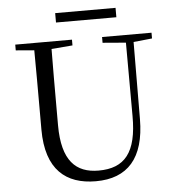

<svg xmlns="http://www.w3.org/2000/svg" viewBox="-59 -928 915 998"><g transform="rotate(-5 398.5 -428.5)"><path d="M266 -824H581V-873H266ZM498 -698 619 -688 620 -306C621 -114 556 -38 420 -38C302 -38 230 -105 230 -291V-391C230 -493 230 -591 231 -689L341 -698V-728H45V-698L141 -690C142 -591 142 -491 142 -391V-276C142 -66 246 16 401 16C567 16 656 -82 657 -286L659 -688L756 -698V-728H498Z"/></g></svg>

Font: Noto Serif CJK KR
Style: Regular
Weight: 400
Designer: Ryoko NISHIZUKA 西塚涼子 (kana & ideographs); Frank Grießhammer (Latin, Greek & Cyrillic); Wenlong ZHANG 张文龙 (bopomofo); San
Foundry: Adobe
Version: Version 2.001;hotconv 1.1.0;makeotfexe 2.6.0